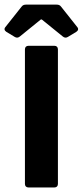

<svg xmlns="http://www.w3.org/2000/svg" viewBox="-28 -827 365 847"><path d="M67.4 -797.9 -3.9 -708C-10.7 -700.2 -8.8 -692.4 0 -686.5L37.1 -664.1C44.9 -659.2 52.7 -660.2 59.6 -666L152.3 -741.2H156.2L249 -666C255.9 -660.2 263.7 -659.2 271.5 -664.1L308.6 -686.5C317.4 -692.4 319.3 -700.2 312.5 -708L241.2 -797.9C236.3 -804.7 229.5 -806.6 221.7 -806.6H86.9C79.1 -806.6 72.3 -804.7 67.4 -797.9ZM82 -609.4V-15.6C82 -5.9 87.9 0 97.7 0H211.9C221.7 0 227.5 -5.9 227.5 -15.6V-609.4C227.5 -619.1 221.7 -625 211.9 -625H97.7C87.9 -625 82 -619.1 82 -609.4Z"/></svg>

Font: Ed Sans Neue
Style: Bold
Weight: 700
Designer: Stephen Hutchings
Version: Version 1.004;PS 001.004;hotconv 1.0.88;makeotf.lib2.5.64775